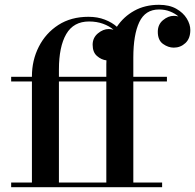

<svg xmlns="http://www.w3.org/2000/svg" viewBox="-20 -780 813 800"><path d="M26.5 -19.5H113V-440.5H26.5V-460H113V-461.5Q113 -529 141.8 -585.5Q170.5 -642 223.2 -676Q276 -710 348.5 -710Q386.5 -710 416.8 -698.2Q447 -686.5 467 -668.5Q495 -710.5 539.5 -735.2Q584 -760 642.5 -760Q685.5 -760 714.5 -743.5Q743.5 -727 758.2 -702.8Q773 -678.5 773 -655Q773 -619.5 752.5 -600.5Q732 -581.5 704 -581.5Q681 -581.5 659.2 -597Q637.5 -612.5 637.5 -647.5Q637.5 -678 659.2 -696Q681 -714 704 -714Q714 -714 723.5 -711.5Q709 -724 688.5 -732.2Q668 -740.5 642.5 -740.5Q585.5 -740.5 560.5 -688Q535.5 -635.5 535.5 -540V-460H675.5V-440.5H535.5V-19.5H655.5V0H26.5ZM225.5 -490V-460H423V-511.5Q423 -520 423.5 -528.5Q402 -531 384 -546.8Q366 -562.5 366 -593.5Q366 -622.5 387.8 -640.8Q409.5 -659 433 -659Q443 -659 453 -656Q435.5 -671.5 409.2 -681Q383 -690.5 351 -690.5Q286.5 -690.5 256 -638Q225.5 -585.5 225.5 -490ZM225.5 -19.5H423V-440.5H225.5Z"/></svg>

Font: Bodoni* 11pt Medium
Style: Regular
Weight: 500
Version: Version 2.3